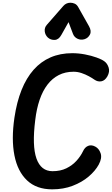

<svg xmlns="http://www.w3.org/2000/svg" viewBox="-20 -1414 840 1444"><path d="M372.5 10Q255 10 183.8 -57Q112.5 -124 88.5 -245.2Q64.5 -366.5 88.5 -529Q106 -647 142.2 -737.5Q178.5 -828 233 -889.5Q287.5 -951 360.2 -982.5Q433 -1014 523.5 -1014Q570.5 -1014 619 -1004.8Q667.5 -995.5 707 -981.2Q746.5 -967 765.5 -952.5Q787 -937 797 -906Q807 -875 787.5 -839.5Q769 -807.5 742 -802.5Q715 -797.5 690 -815Q674 -826.5 648.5 -840.5Q623 -854.5 593.2 -864.5Q563.5 -874.5 533.5 -874.5Q471 -874.5 422 -849.5Q373 -824.5 337 -777.5Q301 -730.5 278 -663.2Q255 -596 245 -511Q220.5 -317 254.2 -221.8Q288 -126.5 375 -126.5Q434.5 -126.5 479 -148.2Q523.5 -170 554.8 -204.2Q586 -238.5 604 -276Q617.5 -306.5 642.5 -316.8Q667.5 -327 696.5 -311.5Q724.5 -297 736.8 -261Q749 -225 722.5 -176Q696.5 -128.5 646.5 -86Q596.5 -43.5 526.8 -16.8Q457 10 372.5 10ZM615 -1119Q588 -1111 563.2 -1122.5Q538.5 -1134 529 -1159L495.5 -1247.5L441.5 -1151.5Q421.5 -1115 391.5 -1113.8Q361.5 -1112.5 340 -1131.5Q319.5 -1151 316.5 -1178.5Q313.5 -1206 332 -1227L456.5 -1369.5Q467.5 -1382 481.2 -1387.8Q495 -1393.5 509 -1393.5Q526 -1393.5 541.8 -1386.5Q557.5 -1379.5 568 -1361L649.5 -1216.5Q670 -1180 656.2 -1153.8Q642.5 -1127.5 615 -1119Z"/></svg>

Font: Edu NSW ACT Hand Pre
Style: Regular
Weight: 400
Designer: Tina and Corey Anderson, Eben Sorkin, Mirko Velimirovic
Foundry: Sorkin Type Co.
Version: Version 2.000